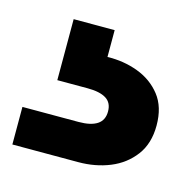

<svg xmlns="http://www.w3.org/2000/svg" viewBox="-55 -61 376 380"><g transform="rotate(15 133.0 128.5)"><path d="M0 264V187H115Q140 187 153 178.5Q166 170 166 152Q166 134 153 126Q140 118 115 118H53V-7H137V48Q170 47 199.5 58Q229 69 247.5 92.5Q266 116 266 154Q266 191 247.5 215.5Q229 240 199.5 252Q170 264 135 264Z"/></g></svg>

Font: DM Sans 18pt
Style: Bold
Weight: 700
Designer: Colophon Foundry, Jonny Pinhorn
Foundry: Colophon Foundry
Version: Version 4.004;gftools[0.9.30]